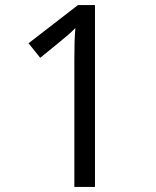

<svg xmlns="http://www.w3.org/2000/svg" viewBox="-20 -734 612 754"><path d="M353 0V-714H286L92 -564L138 -507L214 -569C240 -591 255 -602 276 -624C273 -586 272 -558 272 -501V0Z"/></svg>

Font: Noto Sans Sinhala UI
Style: Regular
Weight: 400
Designer: Jelle Bosma - Monotype Design Team
Foundry: Monotype Imaging Inc.
Version: Version 2.006